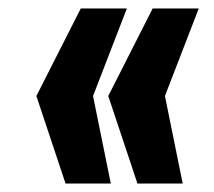

<svg xmlns="http://www.w3.org/2000/svg" viewBox="-20 -526 505 454"><path d="M135 -92 66 -299 171 -506H280L200 -299L242 -92ZM305 -92 236 -299 341 -506H450L370 -299L412 -92Z"/></svg>

Font: Share
Style: Bold Italic
Weight: 700
Designer: Ralph du Carrois
Version: Version 1.002